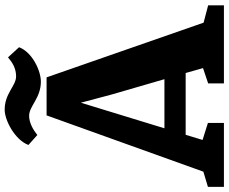

<svg xmlns="http://www.w3.org/2000/svg" viewBox="-98 -880 978 821"><g transform="rotate(-90 390.5 -469.0)"><path d="M224.1 -797.9C247.1 -816.4 277.3 -833 306.2 -833C348.1 -833 381.8 -782.7 452.6 -782.7C498 -782.7 577.6 -818.4 599.6 -876L556.2 -923.3C534.7 -904.8 509.8 -888.7 475.1 -888.7C433.6 -888.7 403.3 -937.5 332 -937.5C287.1 -937.5 203.1 -893.6 181.6 -835.9ZM2.4 0H275.9V-68.4L203.1 -91.3L225.1 -163.6H489.3L510.3 -89.4L444.8 -67.4V0H778.8V-67.4L704.6 -86.9L470.7 -758.3H308.1L67.4 -87.9L2.4 -68.4ZM252.9 -254.4 362.3 -611.8 397.9 -478 462.9 -254.4Z"/></g></svg>

Font: Merriweather
Style: Heavy
Weight: 900
Designer: Eben Sorkin ( eben@eyebytes.com )
Foundry: Sorkin Type Co.
Version: Version 1.003